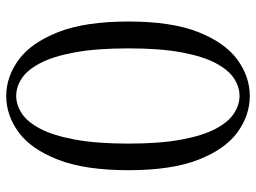

<svg xmlns="http://www.w3.org/2000/svg" viewBox="-120 -663 797 597"><g transform="rotate(90 278.5 -364.5)"><path d="M278.4 14.6Q218.8 14.6 165.9 -24Q113.1 -62.6 80 -146.5Q46.9 -230.3 46.9 -365.5Q46.9 -499.9 80 -583.1Q113.1 -666.2 165.9 -704.4Q218.8 -742.7 278.4 -742.7Q338.7 -742.7 391.3 -704.4Q443.9 -666.2 476.5 -583.1Q509.2 -499.9 509.2 -365.5Q509.2 -230.3 476.5 -146.5Q443.9 -62.6 391.3 -24Q338.7 14.6 278.4 14.6ZM278.4 -16.4Q305.9 -16.4 332.6 -33.7Q359.3 -51 380.3 -91.1Q401.4 -131.2 413.9 -198.6Q426.5 -266.1 426.5 -365.5Q426.5 -464 413.9 -530.6Q401.4 -597.3 380.3 -636.8Q359.3 -676.3 332.6 -693.5Q305.9 -710.8 278.4 -710.8Q250 -710.8 223.7 -693.5Q197.4 -676.3 176.4 -636.8Q155.3 -597.3 142.9 -530.7Q130.4 -464.2 130.4 -365.5Q130.4 -266.1 142.9 -198.5Q155.3 -131 176.4 -91Q197.4 -51 223.7 -33.7Q250 -16.4 278.4 -16.4Z"/></g></svg>

Font: Source Han Serif JP VF
Style: Regular
Weight: 250
Designer: Ryoko NISHIZUKA 西塚涼子 (kana & ideographs); Frank Grießhammer (Latin, Greek & Cyrillic); Wenlong ZHANG 张文龙 (bopomofo); San
Foundry: Adobe
Version: Version 2.001;hotconv 1.1.0;makeotfexe 2.6.0